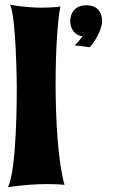

<svg xmlns="http://www.w3.org/2000/svg" viewBox="-20 -773 494 801"><path d="M249 -2C222 -99 212 -269 212 -425C212 -561 220 -688 232 -746C232 -746 203 -741 156 -741C120 -741 74 -744 22 -753C48 -702 50 -412 50 -412C50 -383 51 -66 13 8C77 -2 134 -5 176 -5C221 -5 249 -2 249 -2ZM406 -685C406 -724 385 -751 340 -751C289 -751 273 -714 273 -685C273 -651 294 -624 324 -622C315 -608 304 -595 291 -584L354 -576C376 -598 406 -651 406 -685Z"/></svg>

Font: Spicy Rice
Style: Regular
Weight: 400
Designer: Astigmatic (AOETI)
Foundry: Astigmatic (AOETI)
Version: Version 1.000